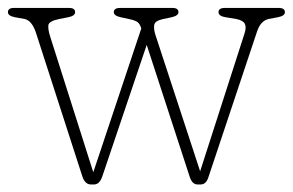

<svg xmlns="http://www.w3.org/2000/svg" viewBox="-20 -466 757 496"><path d="M223 10.5H214.5Q199.5 10.5 192.5 -11L73 -381Q62.5 -413 43.5 -417L18.5 -421.5Q0.5 -425 0.5 -434.5Q0.5 -445.5 16 -445.5H158.5Q174 -445.5 174 -434.5Q174 -425 156.5 -421.5L133.5 -417Q106.5 -411.5 105 -401.2Q103.5 -391 109.5 -372L221 -21L345 -392.5Q341.5 -404 335.8 -408.5Q330 -413 317 -416L291.5 -421.5Q274 -425.5 274 -434.5Q274 -445.5 290.5 -445.5H425.5Q441 -445.5 441 -434.5Q441 -425.5 423.5 -421.5L400 -416.5Q380.5 -412 378.5 -402Q376.5 -392 381.5 -376L497 -23.5L612 -380.5Q617 -396.5 612.2 -405Q607.5 -413.5 590 -417L562.5 -421.5Q544.5 -424.5 544.5 -434.5Q544.5 -445.5 561 -445.5H700Q716 -445.5 716 -434.5Q716 -425 698 -421.5L674 -417Q664.5 -415 656.5 -407Q648.5 -399 643 -381.5L518.5 -8.5Q512.5 10.5 498.5 10.5H490Q476.5 10.5 470 -9.5L359 -350L244 -9.5Q237 10.5 223 10.5Z"/></svg>

Font: Fraunces 72pt SuperSoft Thin
Style: Regular
Weight: 100
Version: Version 1.000;[b76b70a41]